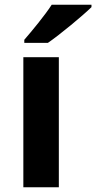

<svg xmlns="http://www.w3.org/2000/svg" viewBox="-20 -786 404 806"><path d="M364 -756V-766H197C168 -721 114 -656 82 -619V-606H181C232 -641 326 -719 364 -756ZM227 0V-546H78V0Z"/></svg>

Font: Noto Sans Lisu
Style: Bold
Weight: 700
Designer: Monotype Design Team. David Williams.
Foundry: Monotype Imaging Inc.
Version: Version 2.102